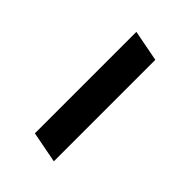

<svg xmlns="http://www.w3.org/2000/svg" viewBox="-4 -420 301 301"><g transform="rotate(-45 146.5 -270.0)"><path d="M27 -244 37 -296H262L252 -244Z"/></g></svg>

Font: Noto Sans SemiCondensed Light
Style: Italic
Weight: 300
Width: 4
Italic angle: -12°
Designer: Monotype Design Team
Foundry: Monotype Imaging Inc.
Version: Version 2.013; ttfautohint (v1.8.4.7-5d5b)